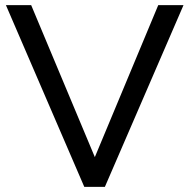

<svg xmlns="http://www.w3.org/2000/svg" viewBox="-20 -725 735 745"><path d="M307 0 3 -705H101L349 -113H347L594 -705H692L387 0Z"/></svg>

Font: Nunito Sans 7pt
Style: Regular
Weight: 400
Designer: Vernon Adams
Foundry: Vernon Adams
Version: Version 3.101;gftools[0.9.27]